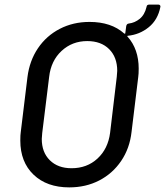

<svg xmlns="http://www.w3.org/2000/svg" viewBox="-20 -803 715 832"><path d="M675 -773Q664 -717 624.5 -685Q585 -653 534 -648Q532 -648 531.5 -646.5Q531 -645 533 -644Q581 -590 581 -506Q581 -482 579 -469L550 -231Q542 -160 505 -105.5Q468 -51 410 -21Q352 9 280 9Q183 9 125.5 -46Q68 -101 68 -194Q68 -218 70 -231L99 -469Q108 -540 144.5 -594Q181 -648 239 -678Q297 -708 368 -708Q462 -708 518 -658Q523 -655 523 -660L527 -690Q529 -700 538 -701Q564 -704 585.5 -721.5Q607 -739 615 -773Q616 -783 626 -783H667Q671 -783 673.5 -780Q676 -777 675 -773ZM486 -470Q488 -488 488 -496Q488 -555 453 -590Q418 -625 358 -625Q293 -625 247 -582.5Q201 -540 193 -470L163 -227Q161 -209 161 -201Q161 -143 196 -108.5Q231 -74 290 -74Q357 -74 402.5 -116Q448 -158 457 -227Z"/></svg>

Font: Barlow Medium
Style: Italic
Weight: 500
Italic angle: -7°
Designer: Jeremy Tribby
Foundry: Tribby Type
Version: Version 1.408